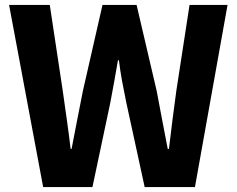

<svg xmlns="http://www.w3.org/2000/svg" viewBox="-20 -763 965 783"><path d="M156 0 17 -743H183L236 -392Q244 -334 252.5 -275Q261 -216 268 -156H272Q284 -216 295 -275Q306 -334 318 -392L398 -743H537L619 -392Q630 -335 641 -275.5Q652 -216 664 -156H669Q676 -216 683.5 -275Q691 -334 699 -392L753 -743H908L775 0H570L495 -345Q486 -388 478 -431.5Q470 -475 465 -517H461Q454 -475 446 -431.5Q438 -388 430 -345L357 0Z"/></svg>

Font: Noto Sans KR ExtraBold
Style: Regular
Weight: 800
Designer: Ryoko NISHIZUKA  (kana, bopomofo & ideographs); Paul D. Hunt (Latin, Greek & Cyrillic); Sandoll Communications , Soo-you
Foundry: Adobe
Version: Version 2.004-H2;hotconv 1.0.118;makeotfexe 2.5.65603